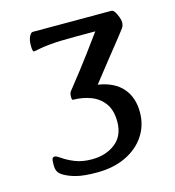

<svg xmlns="http://www.w3.org/2000/svg" viewBox="-99 -724 750 821"><g transform="rotate(-15 275.5 -313.0)"><path d="M231 13Q173 13 140 4.5Q107 -4 84 -18Q71 -26 65 -36.5Q59 -47 59 -68Q59 -86 61.5 -93Q64 -100 73 -100Q80 -100 99 -86.5Q118 -73 149.5 -60Q181 -47 224 -47Q286 -47 328 -79.5Q370 -112 370 -175Q370 -226 347.5 -256.5Q325 -287 288.5 -300.5Q252 -314 211 -314Q206 -314 206 -329Q206 -341 209.5 -347.5Q213 -354 217 -358Q276 -432 317 -487.5Q358 -543 379 -572H289Q220 -572 181.5 -568.5Q143 -565 126.5 -561Q110 -557 104 -557Q97 -557 97 -584Q97 -609 104.5 -624Q112 -639 120 -639H468Q476 -639 483 -628Q490 -617 495 -603Q500 -589 500 -581Q500 -575 498.5 -568Q497 -561 491 -553Q486 -546 463.5 -517.5Q441 -489 406.5 -446Q372 -403 330 -349Q401 -338 437.5 -296.5Q474 -255 474 -189Q474 -131 443.5 -85Q413 -39 358 -13Q303 13 231 13Z"/></g></svg>

Font: BriemHand
Style: Regular
Weight: 400
Designer: Gunnlaugur SE Briem, Eben Sorkin
Foundry: Sorkin Type
Version: Version 1.001; ttfautohint (v1.8.4.7-5d5b)